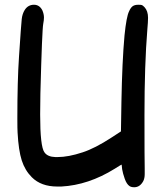

<svg xmlns="http://www.w3.org/2000/svg" viewBox="-20 -838 692 808"><path d="M221 -53Q153 -53 114 -92Q85 -121 71.5 -163Q58 -205 54 -280Q53 -293 53 -339Q53 -498 60 -600Q69 -736 71.5 -758Q74 -780 84 -796Q98 -818 123 -818Q146 -818 158 -795Q165 -779 165 -764Q165 -753 162 -738Q157 -712 150 -445Q149 -412 149 -356Q149 -221 167 -197Q180 -178 213 -177H222Q268 -177 328 -197Q380 -214 449 -259L489 -285L491 -409Q494 -579 504 -689Q512 -768 523 -790Q530 -806 538.5 -812Q547 -818 562 -818Q574 -818 577.5 -816.5Q581 -815 588 -808Q603 -792 603 -763Q603 -746 600 -713Q588 -565 588 -354Q588 -152 589 -130V-105Q589 -88 583 -76Q569 -50 545 -50Q532 -50 525 -55Q513 -63 505 -85.5Q497 -108 494 -126L492 -145Q491 -146 463 -128Q352 -59 238 -53Z"/></svg>

Font: Chanighter Handwriting Cyr
Style: Regular
Weight: 400
Designer: Sin Chanighter
Version: Version 001.001